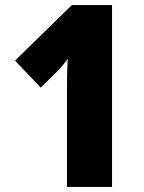

<svg xmlns="http://www.w3.org/2000/svg" viewBox="-20 -734 565 754"><path d="M420 0H243V-368Q243 -396 243.5 -433.5Q244 -471 246 -503Q228 -478 208 -457L140 -390L39 -496L262 -714H420Z"/></svg>

Font: Noto Sans Bengali Condensed Black
Style: Regular
Weight: 900
Width: 3
Designer: Joana Ranito - Universal Thirst; Jelle Bosma - Monotype Design Team
Foundry: Universal Thirst ehf.
Version: Version 3.000; ttfautohint (v1.8.4.7-5d5b)